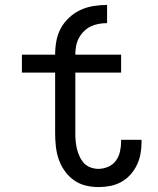

<svg xmlns="http://www.w3.org/2000/svg" viewBox="-20 -752 640 780"><path d="M380 8Q353 8 327 1.5Q301 -5 279.5 -20.5Q258 -36 242.5 -58Q227 -80 218.5 -105Q210 -130 207 -156.5Q204 -183 204 -210V-457H69V-530H204Q204 -558 209 -585.5Q214 -613 227 -637Q240 -661 261 -680.5Q282 -700 307 -711.5Q332 -723 359.5 -727.5Q387 -732 415 -732V-658Q398 -658 381 -655Q364 -652 348.5 -644.5Q333 -637 320.5 -624.5Q308 -612 300 -596.5Q292 -581 289 -564Q286 -547 286 -530H472V-457H286V-210Q286 -193 287.5 -177Q289 -161 293 -145.5Q297 -130 304 -115Q311 -100 322 -88.5Q333 -77 348.5 -71.5Q364 -66 380 -66Q400 -66 419.5 -74.5Q439 -83 451 -99.5Q463 -116 467.5 -136.5Q472 -157 472 -177Q472 -179 472 -180.5Q472 -182 472 -184H555Q555 -181 555 -178.5Q555 -176 555 -173Q555 -149 550.5 -125.5Q546 -102 535.5 -80.5Q525 -59 509 -41.5Q493 -24 472 -12.5Q451 -1 427.5 3.5Q404 8 380 8Z"/></svg>

Font: Iosevka Curly Slab Extended
Style: Regular
Weight: 400
Width: 7
Monospace: yes
Designer: Belleve Invis
Foundry: Belleve Invis
Version: Version 11.1.0; ttfautohint (v1.8.3)